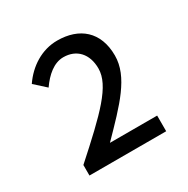

<svg xmlns="http://www.w3.org/2000/svg" viewBox="-112 -990 634 648"><g transform="rotate(-30 205.0 -665.5)"><path d="M58 -441H357V-502H173C266 -597 335 -666 335 -749C335 -842 277 -890 191 -890C131 -890 78 -856 44 -806L87 -767C112 -803 144 -831 181 -831C232 -831 265 -796 265 -739C265 -672 194 -604 58 -482Z"/></g></svg>

Font: Noto Sans JP Regular
Style: Regular
Weight: 400
Designer: Ryoko NISHIZUKA (kana & ideographs); Paul D. Hunt (Latin, Greek & Cyrillic); Wenlong ZHANG (bopomofo); Sandoll Communica
Foundry: Adobe Systems Incorporated
Version: Version 1.004;PS 1.004;hotconv 1.0.82;makeotf.lib2.5.63406